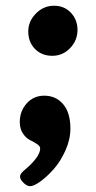

<svg xmlns="http://www.w3.org/2000/svg" viewBox="-20 -492 331 663"><path d="M77.6 -383.3Q77.6 -418.5 104 -445.3Q130.4 -472.2 166.5 -472.2Q202.1 -472.2 224.9 -448Q247.6 -423.8 247.6 -388.7Q247.6 -352.5 222.2 -325.9Q196.8 -299.3 160.6 -299.3Q124 -299.3 100.8 -323Q77.6 -346.7 77.6 -383.3ZM49.3 118.2Q49.3 115.7 49.8 113.5Q50.3 111.3 52 108.9Q53.7 106.4 54.9 104.7Q56.2 103 59.1 100.3Q62 97.7 63.5 96.2Q64.9 94.7 69.1 91.3Q73.2 87.9 74.7 86.4Q91.3 72.3 105 54Q118.7 35.6 118.7 20.5Q118.7 12.7 107.7 5.4Q96.7 -2 83.5 -8.3Q70.3 -14.6 59.3 -30.8Q48.3 -46.9 48.3 -70.3Q48.3 -108.4 72.3 -135Q96.2 -161.6 132.8 -161.6Q172.9 -161.6 198 -132.3Q223.1 -103 223.1 -47.9Q223.1 -10.7 206.1 27.3Q189 65.4 165.8 91.6Q142.6 117.7 119.9 134.3Q97.2 150.9 84 150.9Q73.2 150.9 61.3 139.4Q49.3 127.9 49.3 118.2Z"/></svg>

Font: Cooper*
Style: Bold Italic
Weight: 700
Italic angle: -7°
Designer: Owen Earl
Foundry: indestructible type*
Version: Version 0.001